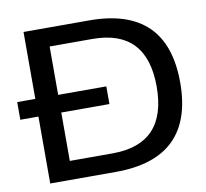

<svg xmlns="http://www.w3.org/2000/svg" viewBox="-96 -753 899 836"><g transform="rotate(-10 354.0 -335.0)"><path d="M350.1 -669.9Q693.8 -669.9 693.8 -335Q693.8 0 350.1 0H60.1V-295.9H-20V-374H60.1V-669.9ZM161.1 -82H350.1Q589.8 -82 589.8 -335Q589.8 -587.9 350.1 -587.9H161.1V-374H374V-295.9H161.1Z"/></g></svg>

Font: LT Wave
Style: Regular
Weight: 400
Designer: Daniel Lyons
Version: Version 2.5 (Glyphs App)